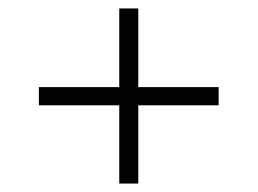

<svg xmlns="http://www.w3.org/2000/svg" viewBox="-20 -577 609 454"><path d="M262 -143V-328H72V-371H262V-557H307V-371H497V-328H307V-143Z"/></svg>

Font: Montserrat Light
Style: Regular
Weight: 300
Designer: Julieta Ulanovsky
Foundry: Julieta Ulanovsky
Version: Version 9.000; ttfautohint (v1.8.4.7-5d5b)